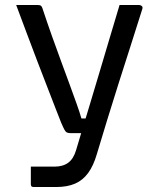

<svg xmlns="http://www.w3.org/2000/svg" viewBox="-20 -552 640 772"><path d="M540.2 -531.8Q545.2 -531.8 550 -527.8Q554.8 -523.8 552.2 -515.8Q528.2 -439 504.2 -364.6Q480.2 -290.3 457.1 -217.3Q434 -144.3 412.1 -73.3Q390.1 -2.3 369.5 67.3Q355.9 114.2 334.5 143.5Q313.1 172.8 281.7 186.4Q250.3 200 205.6 200Q194.5 200 179.8 200Q165.1 200 151.4 200Q137.7 200 127.9 200Q118 200 115 200Q110 200 107 197.6Q104 195.2 104 189V118H119.3Q139.6 118 159.1 118Q178.6 118 198.9 118Q232.9 118 254.3 102.3Q275.6 86.7 286 51.5Q293.1 27.7 307 -18.7Q320.9 -65 339.7 -126.8Q358.4 -188.6 379 -258Q399.6 -327.4 420.7 -398.1Q441.8 -468.7 460.7 -531.8Q469.6 -531.8 479.3 -531.8Q489 -531.8 498.9 -531.8Q508.8 -531.8 519.1 -531.8Q529.4 -531.8 540.2 -531.8ZM131.4 -531.8Q140.3 -531.8 144 -529.4Q147.7 -527 150.3 -519.6Q169.8 -460.8 189.2 -406.2Q208.5 -351.7 226.9 -302.2Q245.4 -252.7 260.7 -210.4Q276.1 -168.2 288.3 -134.1Q300.6 -99.9 307.3 -75.8H350L331.9 -16.6H265.5Q255.9 -16.6 250 -18.9Q244 -21.2 239.2 -30.2Q234.3 -39.2 226.2 -58Q218.7 -76.4 204.2 -114Q189.7 -151.7 170.2 -201.8Q150.6 -251.9 128.9 -308.9Q107.2 -365.8 85.7 -423.2Q64.2 -480.6 45.1 -531.8Q55.1 -531.8 65.8 -531.8Q76.4 -531.8 87.1 -531.8Q97.8 -531.8 108.9 -531.8Q120 -531.8 131.4 -531.8Z"/></svg>

Font: Recursive Sans Linear Light
Style: Regular
Weight: 300
Version: Version 1.085